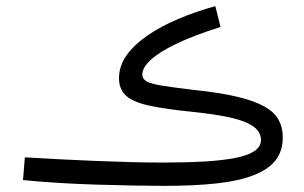

<svg xmlns="http://www.w3.org/2000/svg" viewBox="-20 -591 992 626"><path d="M515 15Q478 15 420 14Q362 13 295.5 11Q229 9 165.5 5Q102 1 55 -4L61 -78Q111 -75 168.5 -72Q226 -69 286.5 -66.5Q347 -64 405 -62.5Q463 -61 513 -61Q588 -61 647 -64.5Q706 -68 747 -76Q788 -84 809.5 -98.5Q831 -113 831 -135Q831 -151 820.5 -165Q810 -179 785 -190.5Q760 -202 717.5 -210.5Q675 -219 611 -226Q520 -235 467 -246.5Q414 -258 391 -279Q368 -300 368 -336Q368 -376 392.5 -410.5Q417 -445 460.5 -475Q504 -505 560.5 -529Q617 -553 682 -571L699 -503Q610 -475 553.5 -447.5Q497 -420 470.5 -395Q444 -370 444 -348Q444 -334 457.5 -326Q471 -318 507 -312Q543 -306 611 -298Q697 -289 753.5 -275.5Q810 -262 842.5 -243.5Q875 -225 888.5 -200Q902 -175 902 -144Q902 -99 879 -69Q856 -39 807.5 -20Q759 -1 686.5 7Q614 15 515 15Z"/></svg>

Font: Noto Sans Arabic Condensed
Style: Regular
Weight: 400
Width: 3
Designer: Monotype Design Team, Nadine Chahine, Nizar Qandah and Khaled Hosny
Foundry: Monotype Imaging Inc.
Version: Version 2.012